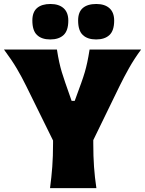

<svg xmlns="http://www.w3.org/2000/svg" viewBox="-24 -968 746 988"><path d="M233.5 0Q241 -56.5 245 -109.8Q249 -163 249 -230.5V-245L111 -525Q88 -572 62.5 -615.2Q37 -658.5 -3.5 -713H269Q275 -674.5 281 -647.5Q287 -620.5 294.2 -596.5Q301.5 -572.5 311.5 -543.5L344.5 -449H360.5L394 -541Q405 -571.5 412.2 -596.2Q419.5 -621 425.2 -648Q431 -675 437 -713H702Q667 -665.5 640.2 -618Q613.5 -570.5 591.5 -525.5L456 -247V-230.5Q456 -163 459.8 -109.8Q463.5 -56.5 472 0ZM470.5 -765Q426.5 -765 402.2 -787.8Q378 -810.5 378 -862.5Q378 -906 402.2 -926.8Q426.5 -947.5 471.5 -947.5Q515 -947.5 539.2 -925.8Q563.5 -904 563.5 -862Q563.5 -810.5 539.2 -787.8Q515 -765 470.5 -765ZM234.5 -765Q190.5 -765 166.5 -787.8Q142.5 -810.5 142.5 -862.5Q142.5 -906 166.8 -926.8Q191 -947.5 235.5 -947.5Q279 -947.5 303.2 -925.8Q327.5 -904 327.5 -862Q327.5 -810.5 303.2 -787.8Q279 -765 234.5 -765Z"/></svg>

Font: Commissioner Flair ExtraBold
Style: Regular
Weight: 800
Designer: Kostas Bartsokas
Foundry: Kostas Bartsokas
Version: Version 1.000; ttfautohint (v1.8.3)